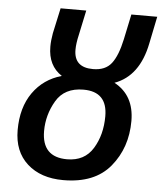

<svg xmlns="http://www.w3.org/2000/svg" viewBox="-54 -807 730 865"><g transform="rotate(5 311.0 -375.0)"><path d="M264 10Q406 10 476.5 -75.5Q547 -161 547 -282Q547 -398 456 -447Q567 -487 597 -638L622 -760H505L481 -646Q465 -571 437.5 -535.5Q410 -500 354 -500Q268 -500 268 -580Q268 -608 277 -647L301 -760H185L160 -645Q154 -612 154 -584Q154 -498 217 -457Q135 -434 87.5 -366.5Q40 -299 40 -197Q40 -100 101 -45Q162 10 264 10ZM273 -85Q159 -85 159 -203Q159 -276 196.5 -340Q234 -404 320 -404Q428 -404 428 -293Q428 -209 390 -147Q352 -85 273 -85Z"/></g></svg>

Font: Noto Sans UI Medium
Style: Italic
Weight: 500
Italic angle: -12°
Designer: Monotype Design Team
Foundry: Monotype Imaging Inc.
Version: Version 1.901